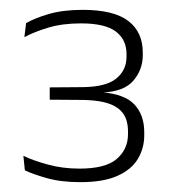

<svg xmlns="http://www.w3.org/2000/svg" viewBox="-20 -727 346 390"><path d="M143.5 -357Q104 -357 75 -365.2Q46 -373.5 30.5 -381L27.5 -410.5Q47 -401 77 -392.8Q107 -384.5 141.5 -384.5Q194.5 -384.5 217.2 -404.2Q240 -424 240 -454.5V-460Q240 -476 235 -487.8Q230 -499.5 219 -507.5Q208 -515.5 190.8 -519.5Q173.5 -523.5 149.5 -524L81 -524.5V-549.5L148 -550Q195.5 -550.5 216.2 -567.5Q237 -584.5 237 -612V-617.5Q237 -646.5 215.2 -663Q193.5 -679.5 144.5 -679.5Q107 -679.5 78.5 -671Q50 -662.5 29.5 -651.5L33 -680Q50 -690 79 -698.5Q108 -707 148 -707Q211 -707 240.5 -684.5Q270 -662 270 -620.5V-614.5Q270 -586 251.2 -563.5Q232.5 -541 187.5 -539L185 -536.5L187 -539.5Q233 -536 253 -514.8Q273 -493.5 273 -458.5V-452Q273 -426 260 -404.2Q247 -382.5 218.5 -369.8Q190 -357 143.5 -357Z"/></svg>

Font: Anek Devanagari ExtraLight
Style: Regular
Weight: 250
Designer: Kailash Malviya (Devanagari) & Yesha Goshar (Latin)
Foundry: Ek Type
Version: Version 1.003